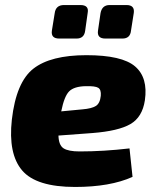

<svg xmlns="http://www.w3.org/2000/svg" viewBox="-20 -730 616 762"><path d="M284 -577H215Q181 -577 186 -609L197 -677Q201 -710 234 -710H299Q334 -710 328 -679L318 -608Q314 -577 284 -577ZM466 -577H398Q364 -577 369 -609L379 -678Q385 -710 415 -710H482Q515 -710 511 -679L500 -609Q497 -577 466 -577ZM494 -141 506 -28Q417 12 278 12Q124 12 68 -53.5Q12 -119 27 -255Q44 -404 112.5 -457.5Q181 -511 323 -511Q464 -511 516 -466.5Q568 -422 555 -332Q545 -265 497.5 -237.5Q450 -210 347 -202L212 -192Q213 -154 232 -141.5Q251 -129 296 -129Q391 -129 494 -141ZM223 -288 307 -296Q344 -299 360.5 -309.5Q377 -320 380 -350Q382 -374 370 -381.5Q358 -389 320 -388Q274 -387 254.5 -367.5Q235 -348 223 -288Z"/></svg>

Font: Ezarion Extra Bold
Style: Italic
Weight: 800
Italic angle: -8°
Designer: Natanael Gama
Version: Version 1.001;PS 001.001;hotconv 1.0.70;makeotf.lib2.5.58329